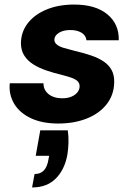

<svg xmlns="http://www.w3.org/2000/svg" viewBox="-20 -531 585 844"><path d="M236 12Q165 12 115.5 -11.5Q66 -35 42 -75.5Q18 -116 23 -165H171Q171 -145 181 -130.5Q191 -116 209.5 -107.5Q228 -99 254 -99Q278 -99 295 -106.5Q312 -114 321 -126Q330 -138 330 -152Q330 -166 320 -175Q310 -184 292 -190Q274 -196 251 -202Q217 -210 184.5 -221Q152 -232 126.5 -248Q101 -264 86.5 -287Q72 -310 72 -342Q73 -392 103 -430Q133 -468 185.5 -489.5Q238 -511 306 -511Q400 -511 452 -468Q504 -425 502 -354H360Q358 -375 338.5 -387Q319 -399 289 -399Q258 -399 238.5 -386.5Q219 -374 219 -356Q219 -344 230 -335Q241 -326 261.5 -320Q282 -314 310 -307Q349 -298 381 -287Q413 -276 436 -260.5Q459 -245 471 -222.5Q483 -200 482 -169Q481 -114 449 -73Q417 -32 361.5 -10Q306 12 236 12ZM121 293 132 234Q158 234 173 218Q188 202 193 170L196 154H137L157 42H278Q282 71 281 98Q280 125 276 150Q264 215 225 254Q186 293 121 293Z"/></svg>

Font: DM Sans 20pt Black
Style: Italic
Weight: 900
Italic angle: -10°
Version: Version 4.004;gftools[0.9.30]